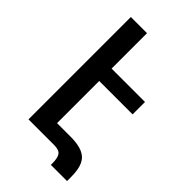

<svg xmlns="http://www.w3.org/2000/svg" viewBox="-254 -841 1008 1008"><g transform="rotate(45 249.5 -337.0)"><path d="M86 0V-760H206V0ZM140 -497H454V-405H140ZM86 0V-92H308Q362 -92 395.5 -77.5Q429 -63 443.5 -31Q458 1 458 54V86H338V75Q338 34 325.5 17Q313 0 276 0Z"/></g></svg>

Font: Noto Sans Armenian SemiBold
Style: Regular
Weight: 600
Designer: Monotype Design Team
Foundry: Monotype Imaging Inc.
Version: Version 2.007